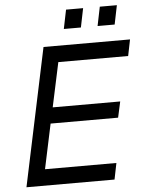

<svg xmlns="http://www.w3.org/2000/svg" viewBox="-59 -939 752 986"><g transform="rotate(-5 316.5 -445.5)"><path d="M37 0 187 -710H633L616 -626H256L207 -397H555L537 -315H189L140 -84H508L491 0ZM299 -793 319 -891H407L387 -793ZM473 -793 493 -891H581L561 -793Z"/></g></svg>

Font: Geist
Style: Italic
Weight: 400
Italic angle: -12°
Designer: Basement.studio, Andrés Briganti, Mateo Zaragoza
Foundry: Basement.studio, Vercel, Andrés Briganti, Guido Ferreyra, Mateo Zaragoza
Version: Version 1.500